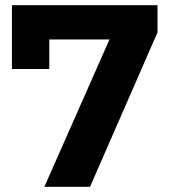

<svg xmlns="http://www.w3.org/2000/svg" viewBox="-20 -720 660 740"><path d="M587 -700V-595L327 0H151L402 -568H170V-454H26V-700Z"/></svg>

Font: mBank
Style: Bold
Weight: 700
Designer: Julieta Ulanovsky
Foundry: Julieta Ulanovsky
Version: Version 7.200